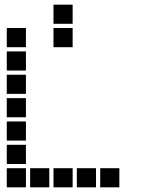

<svg xmlns="http://www.w3.org/2000/svg" viewBox="-20 -811 640 822"><path d="M210 -791Q209 -791 209 -791Q209 -791 209 -790V-710Q209 -709 209 -709Q209 -709 210 -709H290Q291 -709 291 -709Q291 -709 291 -710V-790Q291 -791 291 -791Q291 -791 290 -791ZM10 -691Q9 -691 9 -691Q9 -691 9 -690V-610Q9 -609 9 -609Q9 -609 10 -609H90Q91 -609 91 -609Q91 -609 91 -610V-690Q91 -691 91 -691Q91 -691 90 -691ZM210 -691Q209 -691 209 -691Q209 -691 209 -690V-610Q209 -609 209 -609Q209 -609 210 -609H290Q291 -609 291 -609Q291 -609 291 -610V-690Q291 -691 291 -691Q291 -691 290 -691ZM10 -591Q9 -591 9 -591Q9 -591 9 -590V-510Q9 -509 9 -509Q9 -509 10 -509H90Q91 -509 91 -509Q91 -509 91 -510V-590Q91 -591 91 -591Q91 -591 90 -591ZM10 -491Q9 -491 9 -491Q9 -491 9 -490V-410Q9 -409 9 -409Q9 -409 10 -409H90Q91 -409 91 -409Q91 -409 91 -410V-490Q91 -491 91 -491Q91 -491 90 -491ZM10 -391Q9 -391 9 -391Q9 -391 9 -390V-310Q9 -309 9 -309Q9 -309 10 -309H90Q91 -309 91 -309Q91 -309 91 -310V-390Q91 -391 91 -391Q91 -391 90 -391ZM10 -291Q9 -291 9 -291Q9 -291 9 -290V-210Q9 -209 9 -209Q9 -209 10 -209H90Q91 -209 91 -209Q91 -209 91 -210V-290Q91 -291 91 -291Q91 -291 90 -291ZM10 -191Q9 -191 9 -191Q9 -191 9 -190V-110Q9 -109 9 -109Q9 -109 10 -109H90Q91 -109 91 -109Q91 -109 91 -110V-190Q91 -191 91 -191Q91 -191 90 -191ZM10 -91Q9 -91 9 -91Q9 -91 9 -90V-10Q9 -9 9 -9Q9 -9 10 -9H90Q91 -9 91 -9Q91 -9 91 -10V-90Q91 -91 91 -91Q91 -91 90 -91ZM110 -91Q109 -91 109 -91Q109 -91 109 -90V-10Q109 -9 109 -9Q109 -9 110 -9H190Q191 -9 191 -9Q191 -9 191 -10V-90Q191 -91 191 -91Q191 -91 190 -91ZM210 -91Q209 -91 209 -91Q209 -91 209 -90V-10Q209 -9 209 -9Q209 -9 210 -9H290Q291 -9 291 -9Q291 -9 291 -10V-90Q291 -91 291 -91Q291 -91 290 -91ZM310 -91Q309 -91 309 -91Q309 -91 309 -90V-10Q309 -9 309 -9Q309 -9 310 -9H390Q391 -9 391 -9Q391 -9 391 -10V-90Q391 -91 391 -91Q391 -91 390 -91ZM410 -91Q409 -91 409 -91Q409 -91 409 -90V-10Q409 -9 409 -9Q409 -9 410 -9H490Q491 -9 491 -9Q491 -9 491 -10V-90Q491 -91 491 -91Q491 -91 490 -91Z"/></svg>

Font: Doto ExtraBold
Style: Regular
Weight: 800
Monospace: yes
Version: Version 1.000